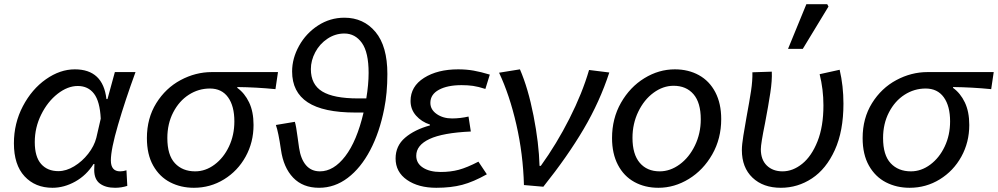

<svg xmlns="http://www.w3.org/2000/svg" viewBox="-20 -878 4735 911"><path d="M46 -198Q46 -293 88.5 -374Q131 -455 198 -502Q265 -549 335 -549Q469 -549 485 -408H490L525 -536H623Q574 -402 540 -285.5Q506 -169 506 -117Q506 -65 550 -65Q565 -65 580 -70L584 4Q556 13 526 13Q481 13 454 -7Q427 -27 427 -72L428 -100H424Q390 -46 337 -16.5Q284 13 229 13Q147 13 96.5 -41.5Q46 -96 46 -198ZM437 -224 458 -315Q454 -397 426 -433.5Q398 -470 349 -470Q301 -470 253.5 -433Q206 -396 175.5 -334.5Q145 -273 145 -204Q145 -134 175 -100Q205 -66 257 -66Q294 -66 332 -89Q370 -112 398.5 -148.5Q427 -185 437 -224Z M677 -223Q677 -317 721.5 -388.5Q766 -460 837 -498Q908 -536 985 -536H1299L1287 -455Q1196 -464 1106 -465V-461Q1141 -436 1162 -392Q1183 -348 1183 -285Q1183 -203 1145.5 -135Q1108 -67 1043 -27Q978 13 900 13Q838 13 787.5 -13Q737 -39 707 -92Q677 -145 677 -223ZM1092 -302Q1092 -375 1062 -416.5Q1032 -458 976 -458Q922 -458 876 -428.5Q830 -399 802 -345Q774 -291 774 -223Q774 -142 810 -103.5Q846 -65 906 -65Q955 -65 998 -97Q1041 -129 1066.5 -183Q1092 -237 1092 -302Z M1313 -168Q1301 -251 1289 -285L1379 -300Q1382 -291 1385.5 -271Q1389 -251 1392 -227L1399 -177Q1407 -123 1432 -94Q1457 -65 1498 -65Q1563 -65 1618 -136.5Q1673 -208 1705 -344H1667Q1514 -344 1440 -392.5Q1366 -441 1366 -539Q1366 -601 1399 -660.5Q1432 -720 1489 -757Q1546 -794 1614 -794Q1705 -794 1761.5 -726.5Q1818 -659 1818 -527Q1818 -436 1803 -362Q1781 -250 1736.5 -165.5Q1692 -81 1630 -34Q1568 13 1494 13Q1417 13 1371 -35Q1325 -83 1313 -168ZM1679 -411H1718Q1729 -477 1729 -532Q1729 -630 1697 -674.5Q1665 -719 1614 -719Q1571 -719 1534 -694.5Q1497 -670 1476 -630.5Q1455 -591 1455 -550Q1455 -477 1509 -444Q1563 -411 1679 -411Z M1857 -126Q1857 -186 1902 -224.5Q1947 -263 2020 -283V-287Q1980 -300 1954 -329.5Q1928 -359 1928 -399Q1928 -468 1992 -508.5Q2056 -549 2154 -549Q2193 -549 2227 -543Q2261 -537 2304 -524L2283 -456Q2249 -467 2224.5 -470.5Q2200 -474 2170 -474Q2103 -474 2062.5 -452Q2022 -430 2022 -390Q2022 -358 2052 -337Q2082 -316 2125 -316Q2163 -316 2203 -325L2214 -254Q2081 -248 2018 -218.5Q1955 -189 1955 -139Q1955 -103 1987 -82.5Q2019 -62 2071 -62Q2118 -62 2157 -72.5Q2196 -83 2250 -111L2290 -51Q2226 -15 2173 -1Q2120 13 2050 13Q1965 13 1911 -24.5Q1857 -62 1857 -126Z M2348 -533 2447 -549Q2486 -459 2511.5 -329Q2537 -199 2540 -91H2546Q2621 -195 2682 -315.5Q2743 -436 2775 -546L2871 -534Q2826 -396 2749.5 -266Q2673 -136 2558 8L2466 0Q2462 -147 2430 -287Q2398 -427 2348 -533Z M2884 -223Q2884 -316 2926.5 -390.5Q2969 -465 3037.5 -507Q3106 -549 3182 -549Q3246 -549 3296 -521.5Q3346 -494 3374 -440.5Q3402 -387 3402 -313Q3402 -220 3359.5 -145.5Q3317 -71 3248.5 -29Q3180 13 3104 13Q3040 13 2990 -14.5Q2940 -42 2912 -95.5Q2884 -149 2884 -223ZM3305 -312Q3305 -391 3270.5 -431Q3236 -471 3176 -471Q3126 -471 3081 -438Q3036 -405 3008.5 -348Q2981 -291 2981 -224Q2981 -146 3015.5 -105.5Q3050 -65 3110 -65Q3160 -65 3205 -98Q3250 -131 3277.5 -188Q3305 -245 3305 -312Z M3500 -166Q3500 -191 3507 -234Q3514 -277 3522 -322Q3536 -397 3543.5 -446.5Q3551 -496 3550 -535L3642 -538Q3644 -497 3635 -437.5Q3626 -378 3610 -294Q3590 -196 3590 -170Q3590 -120 3618.5 -92.5Q3647 -65 3693 -65Q3742 -65 3786.5 -101Q3831 -137 3859 -207.5Q3887 -278 3887 -378Q3887 -454 3869 -526L3964 -547Q3982 -470 3982 -386Q3982 -256 3941 -166Q3900 -76 3832.5 -31.5Q3765 13 3685 13Q3601 13 3550.5 -35Q3500 -83 3500 -166ZM3806 -858H3905L3911 -847L3789 -646H3719Z M4073 -223Q4073 -317 4117.5 -388.5Q4162 -460 4233 -498Q4304 -536 4381 -536H4695L4683 -455Q4592 -464 4502 -465V-461Q4537 -436 4558 -392Q4579 -348 4579 -285Q4579 -203 4541.5 -135Q4504 -67 4439 -27Q4374 13 4296 13Q4234 13 4183.5 -13Q4133 -39 4103 -92Q4073 -145 4073 -223ZM4488 -302Q4488 -375 4458 -416.5Q4428 -458 4372 -458Q4318 -458 4272 -428.5Q4226 -399 4198 -345Q4170 -291 4170 -223Q4170 -142 4206 -103.5Q4242 -65 4302 -65Q4351 -65 4394 -97Q4437 -129 4462.5 -183Q4488 -237 4488 -302Z"/></svg>

Font: Nebula Sans Medium
Style: Regular
Weight: 500
Italic angle: -9°
Designer: Paul D. Hunt for Adobe (as Source Sans)
Foundry: Nebula Entertainment & Broadcasting LLC
Version: Version 1.010